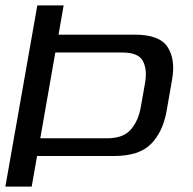

<svg xmlns="http://www.w3.org/2000/svg" viewBox="-28 -695 720 715"><path d="M-8 0 111 -675H209L190 -566H473.5Q566 -566 596 -520Q626 -474 613 -399.5L592 -279.5Q578 -203 534 -158.5Q490 -114 395.5 -114H110L90 0ZM122 -180H370.5Q430.5 -180 458.8 -212.2Q487 -244.5 496 -294.5L512 -385Q521 -435 504.5 -467.2Q488 -499.5 427 -499.5H178Z"/></svg>

Font: Anybody ExtraExpanded Regular
Style: Italic
Weight: 400
Width: 8
Italic angle: -10°
Designer: Tyler Finck
Foundry: Etcetera Type Company
Version: Version 1.010; ttfautohint (v1.8.3) -l 8 -r 50 -G 200 -x 14 